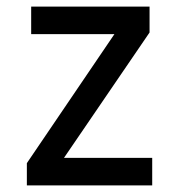

<svg xmlns="http://www.w3.org/2000/svg" viewBox="-20 -559 540 579"><path d="M61 0V-67L325 -456H74V-539H431V-461L173 -83H439V0Z"/></svg>

Font: Noto Sans Mono ExtraCondensed Medium
Style: Regular
Weight: 500
Width: 2
Designer: Monotype Design Team
Foundry: Monotype Imaging Inc.
Version: Version 2.014